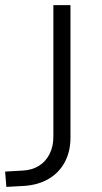

<svg xmlns="http://www.w3.org/2000/svg" viewBox="-20 -725 401 752"><path d="M5 7 0 -53 70 -57Q106 -59 132.5 -75.5Q159 -92 174 -121.5Q189 -151 189 -189V-705H256V-186Q256 -132 234 -90.5Q212 -49 171.5 -25Q131 -1 77 3Z"/></svg>

Font: Nunito Sans 9pt Light
Style: Regular
Weight: 300
Version: Version 3.101;gftools[0.9.27]